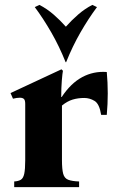

<svg xmlns="http://www.w3.org/2000/svg" viewBox="-20 -764 465 784"><path d="M38 0V-23Q55 -24 65 -30Q75 -36 79 -54.5Q83 -73 83 -110V-340Q83 -355 77.5 -360Q72 -365 61 -365Q49 -365 33 -361L23 -384L231 -481L237 -475Q235 -466 232.5 -436Q230 -406 230 -368H232Q269 -424 315.5 -449Q362 -474 416 -470Q424 -383 416 -295H393Q386 -340 366 -352Q346 -364 324 -364Q299 -364 277 -357.5Q255 -351 233 -333V-110Q233 -73 238 -54.5Q243 -36 258.5 -30Q274 -24 303 -23V0ZM357 -744 376 -735Q341 -688 308.5 -631.5Q276 -575 250 -510H248Q222 -575 189.5 -631.5Q157 -688 122 -735L141 -744Q172 -728 199 -704.5Q226 -681 249 -655Q272 -681 299 -704.5Q326 -728 357 -744Z"/></svg>

Font: Bona Nova
Style: Bold
Weight: 700
Designer: Mateusz Machalski
Foundry: Capitalics
Version: Version 4.001; ttfautohint (v1.8.3)